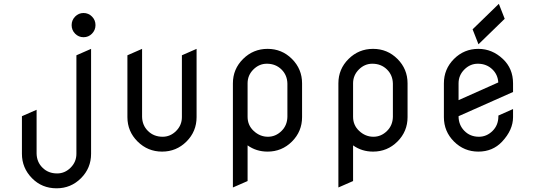

<svg xmlns="http://www.w3.org/2000/svg" viewBox="-20 -807 2848 1022"><path d="M284.2 116.2Q325.2 116.2 356 85.4Q386.7 54.7 386.7 11.7Q386.7 11.7 386.7 10.3V-512.7Q386.7 -512.7 464.8 -546.9V11.7Q464.8 87.9 411.1 141.6Q357.4 195.3 281.2 195.3Q203.1 195.3 150.4 141.6Q96.7 86.9 96.7 11.7V-188.5L174.8 -222.7V10.3Q175.8 55.7 206.1 85.4Q236.8 116.2 284.2 116.2ZM361.3 -673.3Q361.3 -699.7 379.9 -718.8Q398.4 -737.8 424.8 -737.8Q450.7 -737.8 469.7 -718.8Q488.3 -700.2 488.3 -673.3Q488.3 -647 469.7 -627.9Q451.2 -608.9 424.8 -608.9Q398.4 -608.9 379.9 -627.7Q361.3 -646.5 361.3 -673.3Z M845.7 -79.1Q886.7 -79.1 917.5 -109.9Q948.2 -140.6 948.2 -183.6Q948.2 -184.6 948.2 -185.1V-512.7Q948.2 -512.7 1026.4 -546.9V-183.6Q1026.4 -107.4 972.7 -53.7Q918.9 0 842.8 0Q766.6 0 712.4 -53.7Q658.2 -107.4 658.2 -183.6V-512.7L736.3 -546.9V-185.1Q737.3 -139.6 767.6 -109.9Q798.8 -79.1 845.7 -79.1Z M1297.9 -185.1Q1297.9 -140.1 1330.6 -109.9Q1363.8 -79.1 1406.2 -79.1Q1447.3 -79.1 1478.5 -109.9Q1508.8 -139.6 1509.8 -185.1V-361.8Q1508.8 -407.2 1478.5 -437Q1447.3 -467.8 1400.4 -467.8Q1359.4 -467.8 1328.6 -437Q1298.3 -406.7 1297.9 -364.7V-361.8ZM1219.7 190.9V-363.3Q1219.7 -439.5 1273.9 -493.2Q1328.1 -546.9 1404.3 -546.9Q1480.5 -546.9 1534.2 -493.2Q1587.9 -439.5 1587.9 -363.3V-183.6Q1587.9 -107.4 1534.2 -53.7Q1480.5 0 1404.3 0Q1344.2 0 1297.9 -33.2V156.7Z M1859.4 -185.1Q1859.4 -140.1 1892.1 -109.9Q1925.3 -79.1 1967.8 -79.1Q2008.8 -79.1 2040 -109.9Q2070.3 -139.6 2071.3 -185.1V-361.8Q2070.3 -407.2 2040 -437Q2008.8 -467.8 1961.9 -467.8Q1920.9 -467.8 1890.1 -437Q1859.9 -406.7 1859.4 -364.7V-361.8ZM1781.2 190.9V-363.3Q1781.2 -439.5 1835.4 -493.2Q1889.6 -546.9 1965.8 -546.9Q2042 -546.9 2095.7 -493.2Q2149.4 -439.5 2149.4 -363.3V-183.6Q2149.4 -107.4 2095.7 -53.7Q2042 0 1965.8 0Q1905.8 0 1859.4 -33.2V156.7Z M2495.6 -650.9 2635.3 -786.6 2666.5 -707 2526.9 -571.3ZM2529.3 -79.1Q2570.3 -79.1 2601.6 -109.9Q2631.8 -139.6 2632.8 -185.1V-191.9L2710.9 -226.6V-183.6Q2710.9 -115.2 2652.3 -52.7Q2602.5 0 2526.4 0Q2450.2 0 2396.5 -53.7Q2342.8 -107.4 2342.8 -183.6V-363.3Q2342.8 -439.5 2396.5 -493.2Q2450.2 -546.9 2526.4 -546.9Q2599.6 -546.9 2656.7 -493.2Q2710.9 -442.4 2710.9 -363.3V-317.4L2420.9 -188.5Q2420.9 -142.1 2451.7 -110.6Q2482.4 -79.1 2529.3 -79.1ZM2523.4 -467.8Q2482.4 -467.8 2451.7 -437Q2420.9 -406.2 2420.9 -363.3Q2420.9 -362.3 2420.9 -361.8V-273.9L2632.3 -368.2Q2629.9 -409.2 2601.6 -437Q2570.3 -467.8 2523.4 -467.8Z"/></svg>

Font: NovaMono
Style: Regular
Weight: 400
Monospace: yes
Version: Version 1.2